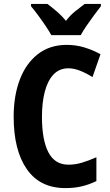

<svg xmlns="http://www.w3.org/2000/svg" viewBox="-20 -954 566 984"><path d="M331 -604Q284 -604 254 -572Q224 -540 209.5 -484Q195 -428 195 -355Q195 -237 228 -173.5Q261 -110 331 -110Q365 -110 399 -120Q433 -130 474 -148V-26Q437 -8 399 1Q361 10 315 10Q185 10 117.5 -87Q50 -184 50 -356Q50 -463 81.5 -546Q113 -629 174 -676.5Q235 -724 322 -724Q369 -724 412 -711Q455 -698 495 -676L454 -559Q422 -579 390.5 -591.5Q359 -604 331 -604ZM243 -774Q232 -794 213.5 -821.5Q195 -849 175 -876Q155 -903 139 -922V-934H223Q243 -919 269 -897Q295 -875 318 -847Q340 -876 366 -896.5Q392 -917 414 -934H497V-922Q482 -903 462 -876Q442 -849 423.5 -822Q405 -795 394 -774Z"/></svg>

Font: Noto Sans Gujarati Condensed
Style: Bold
Weight: 700
Width: 3
Designer: Jelle Bosma - Monotype Design Team, Universal Thirst
Foundry: Monotype Imaging Inc.
Version: Version 2.106; ttfautohint (v1.8.4.7-5d5b)